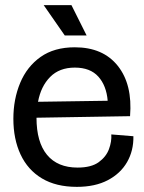

<svg xmlns="http://www.w3.org/2000/svg" viewBox="-20 -714 562 747"><path d="M279 13Q198 13 143 -20Q88 -53 60 -113Q32 -173 32 -252Q32 -328 58.5 -391.5Q85 -455 138 -492.5Q191 -530 271 -530Q381 -530 438.5 -457.5Q496 -385 486 -262L122 -256Q122 -161 163 -111.5Q204 -62 282 -62Q335 -62 364 -83Q393 -104 404 -134Q415 -164 413 -191L499 -184Q500 -128 474.5 -83.5Q449 -39 399.5 -13Q350 13 279 13ZM271 -451Q211 -451 175 -414.5Q139 -378 128 -318L399 -322Q394 -381 362.5 -416Q331 -451 271 -451ZM232 -576 150 -694H258L317 -576Z"/></svg>

Font: Bricolage Grotesque 48pt
Style: Regular
Weight: 400
Designer: Mathieu Triay
Foundry: Atelier Triay
Version: Version 1.000; ttfautohint (v1.8.4.7-5d5b);gftools[0.9.32]